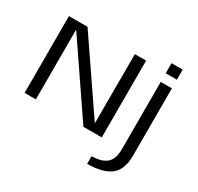

<svg xmlns="http://www.w3.org/2000/svg" viewBox="-199 -993 1507 1462"><g transform="rotate(30 554.0 -262.5)"><path d="M52.5 0V-675H216L631.5 -66.5L632 -675H731V0H569.5L151.5 -613.5V0ZM735 230V162.5Q818 162.5 863.2 126.8Q908.5 91 908.5 0.5V-590.5H1006.5V-2Q1006.5 128.5 937 179.2Q867.5 230 735 230ZM908.5 -755H1006.5V-666.5H908.5Z"/></g></svg>

Font: Anybody ExtraExpanded
Style: Regular
Weight: 400
Width: 8
Designer: Tyler Finck
Foundry: Etcetera Type Company
Version: Version 1.010; ttfautohint (v1.8.3) -l 8 -r 50 -G 200 -x 14 